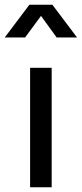

<svg xmlns="http://www.w3.org/2000/svg" viewBox="-70 -790 345 810"><path d="M57 0H148V-504H57ZM-50 -632H36L103 -723L169 -632H255L151 -770H54Z"/></svg>

Font: Hibana 45 SubMedium
Style: Regular
Weight: 500
Width: 6
Designer: pygmalion
Foundry: ybstudio
Version: Version 2021.007;FEAKit 1.0